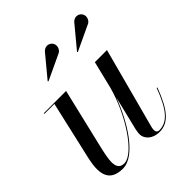

<svg xmlns="http://www.w3.org/2000/svg" viewBox="-191 -812 948 948"><g transform="rotate(-45 283.0 -337.5)"><path d="M509 -618.5C525 -628 532 -651 522.5 -667.5C513 -684 487.5 -693.5 466.5 -673L371 -558L374 -555ZM304 -618.5C320 -628 327 -651 317.5 -667.5C308 -684 282.5 -693.5 261.5 -673L166 -558L169 -555ZM196.5 -460H41V-455.5H110.5L38.5 -141C21.5 -58.5 28 10 124.5 10C213.5 10 304.5 -139 349 -261.5L306 -85C303.5 -74.5 301.5 -60.5 301.5 -52.5C301.5 -22.5 328.5 10 380.5 10C443 10 484.5 -38 527.5 -153L523.5 -154.5C481.5 -42.5 442 3 385 3C372.5 3 366.5 -5.5 366.5 -16C366.5 -21 367 -28 368.5 -34L482 -460H397.5L363 -319C323 -167.5 214 -3.5 147.5 -3.5C88.5 -3.5 105 -73.5 123.5 -152.5Z"/></g></svg>

Font: Bodoni* 36pt
Style: Italic
Weight: 400
Italic angle: -13°
Version: Version 2.3